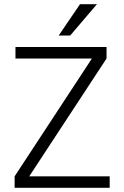

<svg xmlns="http://www.w3.org/2000/svg" viewBox="-20 -899 595 919"><path d="M316 -729H261L363 -879H444ZM505 0H50V-55L420 -619H54V-674H490V-619L120 -55H505Z"/></svg>

Font: Hind Kochi Light
Style: Regular
Weight: 300
Designer: Dhruvi Tolia
Foundry: Indian Type Foundry
Version: Version 0.702;PS 1.0;hotconv 1.0.81;makeotf.lib2.5.63406